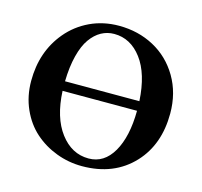

<svg xmlns="http://www.w3.org/2000/svg" viewBox="-99 -766 927 883"><g transform="rotate(15 365.0 -324.0)"><path d="M693.8 -329.1Q693.8 -181.6 607.9 -88.9Q516.1 9.8 363.8 9.8Q299.8 9.8 241 -12.5Q182.1 -34.7 136.7 -75Q91.3 -115.2 64.2 -176Q37.1 -236.8 37.1 -309.1Q37.1 -448.7 118.2 -545.9Q162.6 -599.1 225.6 -628.7Q288.6 -658.2 362.8 -658.2Q454.6 -658.2 529.5 -617.9Q604.5 -577.6 649.2 -502Q693.8 -426.3 693.8 -329.1ZM542 -347.2Q534.7 -476.1 481.9 -546.1Q429.2 -616.2 351.1 -616.2Q317.9 -616.2 289.6 -600.6Q261.2 -585 238.8 -553.5Q216.3 -522 202.9 -469.2Q189.5 -416.5 188 -347.2ZM543 -301.8H188.5Q194.3 -176.3 248.8 -104.2Q303.2 -32.2 383.8 -32.2Q457.5 -32.2 499.8 -105.2Q542 -178.2 543 -301.8Z"/></g></svg>

Font: Linux Libertine G
Style: Bold
Weight: 700
Designer: Philipp H. Poll
Foundry: Philipp H. Poll
Version: Version 5.0.3